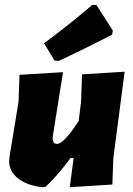

<svg xmlns="http://www.w3.org/2000/svg" viewBox="-20 -774 554 798"><path d="M364 -754 381 -753 449 -647 446 -630Q312 -561 224 -521L207 -522L163 -594Q262 -667 364 -754ZM242 -474 200 -212 199 -199Q199 -176 217 -176Q245 -176 307 -271L317 -352L321 -465L498 -476L451 -116L447 -7L270 4L286 -117H273Q222 -47 169 3L156 4Q92 -3 55 -32.5Q18 -62 18 -105L20 -125L57 -351L61 -463Z"/></svg>

Font: Alegreya Sans Black
Style: Italic
Weight: 900
Italic angle: -7°
Designer: Juan Pablo del Peral
Foundry: Huerta Tipografica
Version: Version 2.007